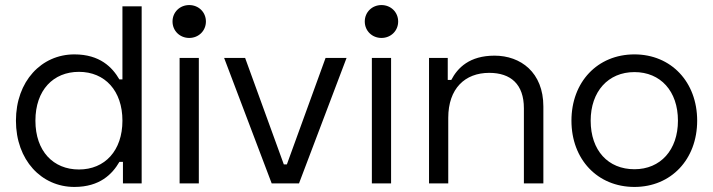

<svg xmlns="http://www.w3.org/2000/svg" viewBox="-20 -725 2819 759"><path d="M540 -700H464V-411H452C424 -459 375 -510 274 -510C144 -510 43 -404 43 -248C43 -92 144 14 274 14C375 14 424 -37 452 -85H466V0H540ZM292 -441C395 -441 464 -366 464 -248C464 -130 395 -55 292 -55C191 -55 120 -127 120 -248C120 -369 191 -441 292 -441Z M662 -640C662 -603 691 -575 728 -575C765 -575 794 -603 794 -640C794 -677 765 -705 728 -705C691 -705 662 -677 662 -640ZM766 -496H690V0H766Z M866 -496 1054 0H1162L1350 -496H1267L1114 -75H1102L949 -496Z M1422 -640C1422 -603 1451 -575 1488 -575C1525 -575 1554 -603 1554 -640C1554 -677 1525 -705 1488 -705C1451 -705 1422 -677 1422 -640ZM1526 -496H1450V0H1526Z M1676 -496V0H1752V-259C1752 -375 1818 -437 1914 -437C1999 -437 2051 -392 2051 -297V0H2128V-304C2128 -439 2038 -505 1935 -505C1836 -505 1789 -457 1764 -409H1750V-496Z M2239 -248C2239 -95 2342 14 2488 14C2633 14 2736 -95 2736 -248C2736 -401 2633 -510 2488 -510C2342 -510 2239 -401 2239 -248ZM2315 -248C2315 -363 2384 -440 2488 -440C2591 -440 2660 -365 2660 -248C2660 -132 2591 -56 2488 -56C2384 -56 2315 -130 2315 -248Z"/></svg>

Font: Space Text
Style: Regular
Weight: 400
Designer: Florian Karsten (Space Text), Colophon Foundry (Space Mono)
Foundry: Florian Karsten
Version: Version 1.003;PS 001.003;hotconv 1.0.88;makeotf.lib2.5.64775